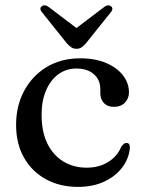

<svg xmlns="http://www.w3.org/2000/svg" viewBox="-20 -703 548 734"><path d="M473 -350Q473 -326.5 457.5 -310.5Q442 -294.5 416 -294.5Q391 -294.5 377.2 -309Q363.5 -323.5 363.5 -347V-362Q363.5 -397.5 339 -419.2Q314.5 -441 271.5 -441Q233 -441 203.2 -419.2Q173.5 -397.5 156.2 -357.8Q139 -318 139 -264.5Q139 -199 161.2 -154Q183.5 -109 222.5 -85.5Q261.5 -62 311.5 -62Q359 -62 394 -84Q429 -106 443.5 -142Q450 -150.5 454.2 -153.5Q458.5 -156.5 464 -156.5Q471 -156.5 474 -150.8Q477 -145 476.5 -137.5Q473 -96.5 447 -62.5Q421 -28.5 377.8 -8.5Q334.5 11.5 279 11.5Q208.5 11.5 155 -18Q101.5 -47.5 71.5 -100.8Q41.5 -154 41.5 -226Q41.5 -297.5 72 -355Q102.5 -412.5 157.5 -446.2Q212.5 -480 287 -480Q344.5 -480 386.2 -462Q428 -444 450.5 -414.5Q473 -385 473 -350ZM292.5 -580.5 166.5 -676Q158.5 -682 151.2 -682.5Q144 -683 139 -678.5Q134.5 -675.5 134.5 -669.2Q134.5 -663 141 -655.5L235 -538Q244 -528 252.5 -522.2Q261 -516.5 272.5 -516.5Q284 -516.5 292 -522.2Q300 -528 309 -538L403 -655.5Q409.5 -663 409.5 -669.2Q409.5 -675.5 405 -678.5Q400.5 -683 393 -682.5Q385.5 -682 378 -676L252 -580.5Z"/></svg>

Font: Fraunces 12pt
Style: Regular
Weight: 400
Version: Version 1.000;[b76b70a41]